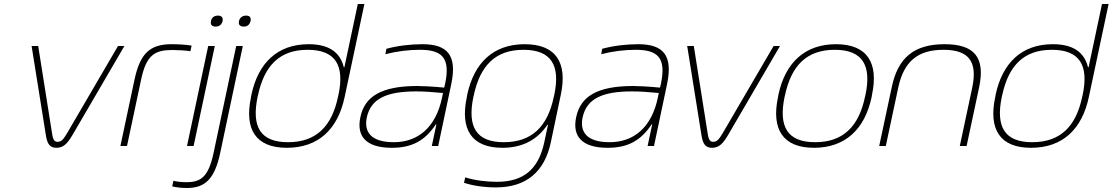

<svg xmlns="http://www.w3.org/2000/svg" viewBox="-20 -730 5563 960"><path d="M138 -500 209 -56C216 -9 230 9 262 9C300 9 319 -16 343 -56L602 -500H570L316 -65C296 -31 286 -21 268 -21C253 -21 245 -29 240 -65L171 -500Z M842 -480C867 -480 906 -478 932 -474L938 -502C906 -507 871 -509 838 -509C731 -509 681 -464 653 -334L582 0H615L686 -334C712 -456 755 -480 842 -480Z M1021 -500 915 0H948L1054 -500ZM1035 -624C1031 -608 1039 -597 1058 -597C1077 -597 1088 -607 1093 -624V-625C1096 -642 1088 -652 1070 -652C1051 -652 1038 -642 1035 -625Z M1175 -625V-624C1171 -607 1180 -597 1199 -597C1218 -597 1228 -608 1233 -624V-625C1236 -642 1229 -652 1211 -652C1191 -652 1179 -641 1175 -625ZM841 202C863 207 886 210 914 210C1006 210 1053 165 1081 35L1194 -500H1161L1048 34C1022 156 984 181 911 181C893 181 868 179 847 174Z M1237 -256 1235 -244C1201 -84 1258 9 1414 9C1572 9 1669 -84 1703 -244L1802 -710H1769L1702 -394H1699C1680 -471 1622 -509 1523 -509C1368 -509 1271 -416 1237 -256ZM1268 -246 1270 -254C1302 -403 1379 -481 1518 -481C1658 -481 1704 -403 1672 -254L1670 -246C1639 -97 1560 -19 1420 -19C1281 -19 1237 -97 1268 -246Z M2092 -509C2032 -509 1966 -501 1912 -486L1907 -459C1965 -474 2025 -481 2079 -481C2188 -481 2233 -443 2206 -313L2201 -292C2137 -298 2090 -300 2067 -300C1887 -300 1804 -248 1782 -145C1761 -48 1811 9 1939 9C2038 9 2104 -25 2159 -108H2162L2139 0H2171L2236 -308C2267 -453 2218 -509 2092 -509ZM1814 -143C1834 -235 1910 -273 2061 -273C2097 -273 2146 -270 2195 -265L2190 -241C2159 -93 2070 -19 1949 -19C1834 -19 1799 -71 1814 -143Z M2316 -256 2314 -244C2280 -84 2337 9 2492 9C2590 9 2665 -29 2717 -106H2720L2701 -17C2672 117 2597 179 2465 179C2411 179 2355 172 2306 157L2300 184C2345 199 2403 207 2460 207C2611 207 2703 129 2734 -18L2784 -256C2818 -416 2761 -509 2603 -509C2447 -509 2350 -416 2316 -256ZM2347 -246 2349 -254C2381 -403 2458 -481 2597 -481C2737 -481 2783 -403 2751 -254L2749 -246C2718 -97 2639 -19 2499 -19C2360 -19 2316 -97 2347 -246Z M3171 -509C3111 -509 3045 -501 2991 -486L2986 -459C3044 -474 3104 -481 3158 -481C3267 -481 3312 -443 3285 -313L3280 -292C3216 -298 3169 -300 3146 -300C2966 -300 2883 -248 2861 -145C2840 -48 2890 9 3018 9C3117 9 3183 -25 3238 -108H3241L3218 0H3250L3315 -308C3346 -453 3297 -509 3171 -509ZM2893 -143C2913 -235 2989 -273 3140 -273C3176 -273 3225 -270 3274 -265L3269 -241C3238 -93 3149 -19 3028 -19C2913 -19 2878 -71 2893 -143Z M3416 -500 3487 -56C3494 -9 3508 9 3540 9C3578 9 3597 -16 3621 -56L3880 -500H3848L3594 -65C3574 -31 3564 -21 3546 -21C3531 -21 3523 -29 3518 -65L3449 -500Z M3872 -256 3870 -244C3836 -84 3894 9 4050 9C4206 9 4304 -84 4338 -244L4340 -256C4374 -416 4316 -509 4160 -509C4004 -509 3906 -416 3872 -256ZM3903 -246 3905 -254C3937 -403 4014 -481 4154 -481C4293 -481 4339 -403 4307 -254L4305 -246C4274 -97 4195 -19 4056 -19C3916 -19 3872 -97 3903 -246Z M4439 -295 4376 0H4409L4471 -291C4499 -424 4570 -481 4697 -481C4823 -481 4869 -424 4841 -291L4779 0H4813L4876 -295C4907 -444 4851 -509 4703 -509C4553 -509 4470 -444 4439 -295Z M4958 -256 4956 -244C4922 -84 4979 9 5135 9C5293 9 5390 -84 5424 -244L5523 -710H5490L5423 -394H5420C5401 -471 5343 -509 5244 -509C5089 -509 4992 -416 4958 -256ZM4989 -246 4991 -254C5023 -403 5100 -481 5239 -481C5379 -481 5425 -403 5393 -254L5391 -246C5360 -97 5281 -19 5141 -19C5002 -19 4958 -97 4989 -246Z"/></svg>

Font: LT Wave Text Thin Italic
Style: Regular
Weight: 100
Designer: Daniel Lyons
Version: Version 2.5 (Glyphs App)